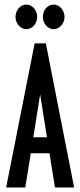

<svg xmlns="http://www.w3.org/2000/svg" viewBox="-20 -822 353 842"><path d="M95 -694C122 -694 143 -719 143 -748C143 -777 122 -802 95 -802C69 -802 48 -777 48 -748C48 -719 70 -694 95 -694ZM215 -694C241 -694 263 -719 263 -748C263 -776 242 -802 215 -802C189 -802 168 -778 168 -748C168 -719 189 -694 215 -694ZM221 0H305L181 -632H132L7 0H91L115 -150H197ZM156 -408 186 -220H126Z"/></svg>

Font: Inconsolata ExtraCondensed
Style: Bold
Weight: 700
Width: 2
Monospace: yes
Designer: Raph Levien, Cyreal, Brenton Simpson
Foundry: Raph Levien, Cyreal, Google
Version: Version 3.100